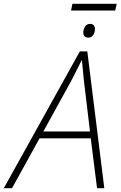

<svg xmlns="http://www.w3.org/2000/svg" viewBox="-69 -985 631 1005"><path d="M-49 0 349 -716H388L477 0H439L406 -261H138L-6 0ZM158 -297H402L370 -565Q368 -588 365 -616Q362 -644 360 -669H358Q346 -644 332 -617Q318 -590 305 -564ZM303 -930 310 -965H542L534 -930ZM394 -788Q367 -788 367 -815Q367 -831 376 -845.5Q385 -860 403 -860Q416 -860 422 -852Q428 -844 428 -833Q428 -816 419 -802Q410 -788 394 -788Z"/></svg>

Font: Noto Sans Disp ExtLt
Style: Italic
Weight: 200
Italic angle: -12°
Designer: Monotype Design Team
Foundry: Monotype Imaging Inc.
Version: Version 2.000;GOOG;noto-source:20170915:90ef993387c0